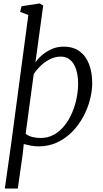

<svg xmlns="http://www.w3.org/2000/svg" viewBox="-20 -837 594 1111"><path d="M8 254 43.5 2.5 144 -750.5 96.5 -768 104.5 -801 209.5 -817 230 -805 185 -476Q200.5 -498.5 224.8 -519.2Q249 -540 280.2 -553.5Q311.5 -567 347.5 -567Q404 -567 440.8 -540Q477.5 -513 495.5 -465.2Q513.5 -417.5 513.5 -355.5Q513.5 -309.5 500.2 -259Q487 -208.5 461.2 -160.8Q435.5 -113 397.8 -74.5Q360 -36 311.2 -13Q262.5 10 203 10Q182 10 159.2 5.8Q136.5 1.5 117.5 -3.5L111.5 54.5L83 254ZM214 -38.5Q258.5 -38.5 293.5 -58.5Q328.5 -78.5 354.5 -111.8Q380.5 -145 397.8 -186Q415 -227 423.5 -270.2Q432 -313.5 432 -351.5Q432 -401 420.2 -436.2Q408.5 -471.5 386.2 -490.5Q364 -509.5 332 -509.5Q297.5 -509.5 266 -492.8Q234.5 -476 211 -452.2Q187.5 -428.5 175 -407.5L128.5 -63Q145.5 -49.5 168.2 -44Q191 -38.5 214 -38.5Z"/></svg>

Font: Merriweather 20pt Light
Style: Italic
Weight: 300
Italic angle: -7.8°
Version: Version 2.101